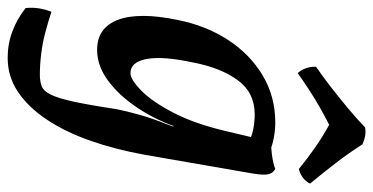

<svg xmlns="http://www.w3.org/2000/svg" viewBox="-268 -487 996 513"><g transform="rotate(90 230.5 -230.0)"><path d="M128 248Q91 248 57.5 235.5Q24 223 -5 200Q-7 181 -4 163.5Q-1 146 5 131Q32 140 60.5 147.5Q89 155 118 158.5Q147 162 173 162Q191 162 204 157Q217 152 226.5 132.5Q236 113 245 72Q254 31 265 -42Q270 -68 280 -103.5Q290 -139 305 -176L315 -204L350 -388L331 -455Q362 -455 386 -458Q410 -461 425 -467Q436 -461 439 -448.5Q442 -436 437 -406L387 -118Q373 -40 349.5 27Q326 94 293 143.5Q260 193 219 220.5Q178 248 128 248ZM375 -453 350 -397Q336 -405 317 -408.5Q298 -412 279 -412Q221 -412 188 -367Q155 -322 141 -250Q123 -168 131 -124Q139 -80 169 -80Q186 -80 216 -109.5Q246 -139 275.5 -196.5Q305 -254 324 -336L343 -416L387 -409L334 -195H310Q291 -142 259 -95Q227 -48 188 -19.5Q149 9 107 9Q77 9 57 -5Q37 -19 26.5 -46.5Q16 -74 16 -114.5Q16 -155 27 -207Q42 -282 80 -340.5Q118 -399 174.5 -433Q231 -467 301 -467Q321 -467 342 -463Q363 -459 375 -453ZM169 -527Q160 -536 155.5 -550Q151 -564 152 -576Q181 -596 208.5 -617.5Q236 -639 263 -661.5Q290 -684 314 -707Q326 -709 337 -707Q348 -705 359 -700Q382 -664 408.5 -629.5Q435 -595 464 -560Q459 -549 448.5 -541Q438 -533 425 -530Q397 -553 367.5 -573.5Q338 -594 307 -611Q283 -599 259.5 -585.5Q236 -572 213 -557Q190 -542 169 -527Z"/></g></svg>

Font: Vollkorn Medium
Style: Italic
Weight: 500
Italic angle: -11°
Designer: Friedrich Althausen
Foundry: Friedrich Althausen
Version: Version 5.000